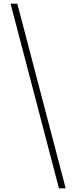

<svg xmlns="http://www.w3.org/2000/svg" viewBox="-20 -819 419 1055"><path d="M75 -799 341 216H304L38 -799Z"/></svg>

Font: Noto Sans Sinhala UI SemiCondensed ExtraLight
Style: Regular
Weight: 200
Width: 4
Designer: Jelle Bosma - Monotype Design Team
Foundry: Monotype Imaging Inc.
Version: Version 2.006; ttfautohint (v1.8.4.7-5d5b)